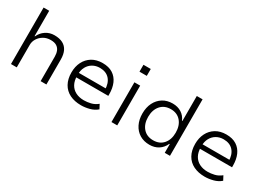

<svg xmlns="http://www.w3.org/2000/svg" viewBox="-19 -1388 2836 2075"><g transform="rotate(30 1399.0 -350.5)"><path d="M101 0V-705H171V-389H176Q199 -441 246.5 -473Q294 -505 354 -505Q417 -505 459 -483Q501 -461 522 -418Q543 -375 543 -310V0H471V-306Q471 -345 459 -375Q447 -405 419.5 -422.5Q392 -440 345 -440Q295 -440 256.5 -417.5Q218 -395 195.5 -359Q173 -323 173 -282V0Z M978 8Q897 8 837 -21.5Q777 -51 744.5 -109Q712 -167 712 -249Q712 -323 741 -380.5Q770 -438 824.5 -471.5Q879 -505 956 -505Q1033 -505 1083.5 -472.5Q1134 -440 1159 -382.5Q1184 -325 1184 -248V-228H763V-284H1142L1120 -261Q1120 -348 1077 -396.5Q1034 -445 955 -445Q906 -445 867 -422.5Q828 -400 805.5 -359Q783 -318 783 -259V-249Q783 -186 807 -142.5Q831 -99 875 -76.5Q919 -54 978 -54Q1018 -54 1062.5 -64.5Q1107 -75 1146 -107L1174 -54Q1135 -20 1081.5 -6Q1028 8 978 8Z M1345 -623V-709H1436V-623ZM1355 0V-496H1427V0Z M1831 8Q1761 8 1708.5 -24Q1656 -56 1627 -114Q1598 -172 1598 -248Q1598 -325 1627 -382.5Q1656 -440 1708 -472.5Q1760 -505 1830 -505Q1893 -505 1939.5 -475.5Q1986 -446 2008 -393H2013V-705H2085V0H2020V-108H2014Q1990 -53 1942.5 -22.5Q1895 8 1831 8ZM1842 -54Q1922 -54 1968 -107Q2014 -160 2014 -247Q2014 -335 1968 -388.5Q1922 -442 1843 -442Q1763 -442 1716.5 -388.5Q1670 -335 1670 -247Q1670 -160 1716 -107Q1762 -54 1842 -54Z M2522 8Q2441 8 2381 -21.5Q2321 -51 2288.5 -109Q2256 -167 2256 -249Q2256 -323 2285 -380.5Q2314 -438 2368.5 -471.5Q2423 -505 2500 -505Q2577 -505 2627.5 -472.5Q2678 -440 2703 -382.5Q2728 -325 2728 -248V-228H2307V-284H2686L2664 -261Q2664 -348 2621 -396.5Q2578 -445 2499 -445Q2450 -445 2411 -422.5Q2372 -400 2349.5 -359Q2327 -318 2327 -259V-249Q2327 -186 2351 -142.5Q2375 -99 2419 -76.5Q2463 -54 2522 -54Q2562 -54 2606.5 -64.5Q2651 -75 2690 -107L2718 -54Q2679 -20 2625.5 -6Q2572 8 2522 8Z"/></g></svg>

Font: Nunito Sans 6pt Light
Style: Regular
Weight: 300
Version: Version 3.101;gftools[0.9.27]